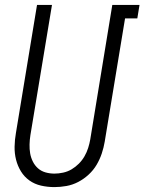

<svg xmlns="http://www.w3.org/2000/svg" viewBox="-20 -755 589 783"><path d="M202 8Q174 8 147.5 2Q121 -4 100 -19Q79 -34 65.5 -56Q52 -78 45.5 -103.5Q39 -129 39.5 -157Q40 -185 45 -213L131 -735H192L104 -204Q101 -185 100.5 -166Q100 -147 103 -129.5Q106 -112 114 -96Q122 -80 135 -68.5Q148 -57 165.5 -52Q183 -47 202 -47Q219 -47 237.5 -51Q256 -55 272 -64.5Q288 -74 301.5 -87.5Q315 -101 324.5 -117.5Q334 -134 339.5 -151.5Q345 -169 348 -186L438 -735H549L540 -680H490L407 -177Q403 -153 395 -129Q387 -105 374 -83Q361 -61 341.5 -43Q322 -25 299 -13Q276 -1 251 3.5Q226 8 202 8Z"/></svg>

Font: Iosevka Term Curly Light
Style: Italic
Weight: 300
Italic angle: -9°
Designer: Belleve Invis
Foundry: Belleve Invis
Version: Version 32.3.0